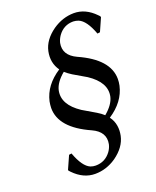

<svg xmlns="http://www.w3.org/2000/svg" viewBox="-152 -746 815 1006"><g transform="rotate(-20 255.5 -243.0)"><path d="M230 -387.2Q181.6 -347.2 171.9 -305.2Q155.8 -229.5 247.6 -168.5Q258.8 -161.1 319.8 -126Q341.3 -113.3 356.4 -99.1Q404.8 -139.2 414.6 -181.2Q430.7 -256.8 338.4 -317.9Q327.1 -325.2 266.6 -359.9Q245.6 -373 230 -387.2ZM211.9 -407.2Q178.2 -454.6 190.9 -516.1Q203.6 -575.7 265.6 -619.6Q320.8 -657.7 383.8 -658.2Q448.7 -658.2 501.5 -603.5Q502.9 -602.1 506.3 -598.6Q508.8 -595.7 509.3 -595.2L511.2 -589.8L479 -517.1L464.4 -515.1Q434.6 -596.2 395 -612.3Q380.9 -617.7 366.2 -618.2Q313 -618.2 281.2 -574.2Q268.6 -556.2 263.7 -536.1Q251 -470.2 322.8 -437Q482.9 -365.7 483.4 -255.9Q483.4 -237.3 479.5 -219.2Q460.4 -134.8 374.5 -78.6Q383.8 -66.4 389.4 -53Q395 -39.6 397.2 -25.6Q399.4 -11.7 398.9 2Q398.4 15.6 395.5 29.8Q382.8 89.4 320.8 133.8Q265.6 171.9 202.6 171.9Q137.7 171.9 84.5 117.2Q83 115.7 80.1 112.3Q77.6 109.4 76.7 108.9L74.7 104L107.4 30.8L121.6 28.8Q151.4 109.9 190.9 126.5Q205.1 131.8 219.7 131.8Q272.9 131.8 305.2 87.9Q317.9 69.8 322.3 49.8Q335 -16.1 263.2 -48.8Q102.1 -120.6 103 -231.4Q103.5 -249 106.9 -267.1Q126 -351.6 211.9 -407.2Z"/></g></svg>

Font: Linux Biolinum Capitals O
Style: Italic Samll Caps
Weight: 400
Italic angle: -12°
Designer: Philipp H. Poll
Foundry: Philipp H. Poll
Version: Version 0.6.2